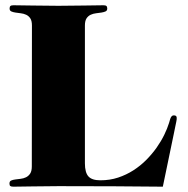

<svg xmlns="http://www.w3.org/2000/svg" viewBox="-20 -700 707 722"><path d="M100.1 -604Q100.1 -621.6 94 -630.9Q87.9 -640.1 78.4 -644.5Q68.8 -648.9 58.1 -650.1Q47.4 -651.4 37.8 -652.8Q28.3 -654.3 22.2 -657.2Q16.1 -660.2 16.1 -668Q16.1 -674.8 19.3 -677.5Q22.5 -680.2 30.8 -680.2Q60.1 -680.2 102.5 -679.2Q145 -678.2 199.7 -678.2Q254.4 -678.2 296.9 -679.2Q339.4 -680.2 368.7 -680.2Q377 -680.2 380.1 -677.5Q383.3 -674.8 383.3 -668Q383.3 -660.2 377.2 -657.2Q371.1 -654.3 361.6 -652.8Q352.1 -651.4 341.3 -650.1Q330.6 -648.9 321 -644.5Q311.5 -640.1 305.4 -630.9Q299.3 -621.6 299.3 -604V-85.9Q299.3 -51.3 312.5 -36.6Q325.7 -22 357.4 -22Q393.1 -22 424.1 -32.2Q455.1 -42.5 481.7 -59.6Q508.3 -76.7 530.3 -98.9Q552.2 -121.1 569.1 -145Q585.9 -168.9 597.7 -193.1Q609.4 -217.3 615.7 -237.8Q618.2 -247.1 620.1 -252.7Q622.1 -258.3 624.3 -261.2Q626.5 -264.2 628.7 -265.1Q630.9 -266.1 634.3 -266.1Q644.5 -266.1 644.5 -256.8Q644.5 -253.4 644.3 -250.5Q644 -247.6 642.8 -241.7Q641.6 -235.8 639.6 -226.3Q637.7 -216.8 634.3 -200.2L592.3 2Q507.8 1 407.7 0.5Q307.6 0 200.2 0Q145 0 102.3 1Q59.6 2 30.3 2Q22 2 18.8 -0.5Q15.6 -2.9 15.6 -9.8Q15.6 -18.1 21.7 -21Q27.8 -23.9 37.4 -25.1Q46.9 -26.4 57.6 -27.6Q68.4 -28.8 77.9 -33.4Q87.4 -38.1 93.5 -47.4Q99.6 -56.6 99.6 -74.2Z"/></svg>

Font: XB Zar
Style: Bold
Weight: 700
Designer: Behnam
Foundry: Irmug
Version: Version 8.005 2009